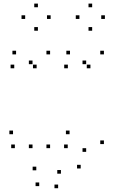

<svg xmlns="http://www.w3.org/2000/svg" viewBox="-20 -801 660 1051"><path d="M58 -427.2V-447.2H38V-427.2ZM180.5 -427.2V-447.2H160.5V-427.2ZM158 -449.7V-469.7H138V-449.7ZM158 10V-10H138V10ZM254.2 10V-10H234.2V10ZM254.2 -503.3V-523.3H234.2V-503.3ZM68 -503.3V-523.3H48V-503.3ZM350.8 10V-10H330.8V10ZM360.8 -66.3V-86.3H340.8V-66.3ZM51.3 -66.3V-86.3H31.3V-66.3ZM61.3 10V-10H41.3V10ZM257.2 -697.3V-717.3H237.2V-697.3ZM187.5 -761.3V-781.3H167.5V-761.3ZM117.8 -697.3V-717.3H97.8V-697.3ZM187.5 -632.8V-652.8H167.5V-632.8ZM351.5 -427.2V-447.2H331.5V-427.2ZM475 -427.2V-447.2H455V-427.2ZM451.7 -449.7V-469.7H431.7V-449.7ZM451.7 30.2V10.2H431.7V30.2ZM421.7 121.2V101.2H401.7V121.2ZM313.5 149.7V129.7H293.5V149.7ZM178.7 131.3V111.3H158.7V131.3ZM194.7 217.8V197.8H174.7V217.8ZM298.2 229.3V209.3H278.2V229.3ZM548.8 -12.3V-32.3H528.8V-12.3ZM548.8 -503.3V-523.3H528.8V-503.3ZM363.2 -503.3V-523.3H343.2V-503.3ZM554.2 -697.3V-717.3H534.2V-697.3ZM484.5 -761.3V-781.3H464.5V-761.3ZM414.8 -697.3V-717.3H394.8V-697.3ZM484.5 -632.8V-652.8H464.5V-632.8Z"/></svg>

Font: Monaspace Argon Dots Var
Style: Regular
Weight: 400
Designer: Riley Cran and the Lettermatic Team
Version: Version 1.100 (Monaspace Argon Dots)